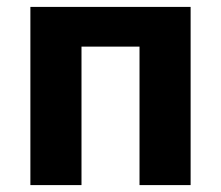

<svg xmlns="http://www.w3.org/2000/svg" viewBox="-20 -536 640 556"><path d="M68 -516H532V0H384V-401H216V0H68Z"/></svg>

Font: Lilex Nerd Font
Style: Bold
Weight: 700
Designer: Mike Abbink, Paul van der Laan, Pieter van Rosmalen, Mikhael Khrustik
Foundry: Mikhael Khrustik
Version: Version 2.400; ttfautohint (v1.8.4.7-5d5b);Nerd Fonts 3.3.0